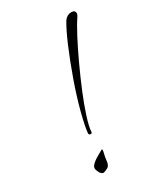

<svg xmlns="http://www.w3.org/2000/svg" viewBox="-119 -462 442 522"><g transform="rotate(-30 102.0 -201.0)"><path d="M77 -103Q77 -98 72 -98.5Q67 -99 67 -104Q69 -125 79.5 -165.5Q90 -206 106.5 -252.5Q123 -299 140 -339Q157 -379 170 -400Q179 -412 192 -412Q204 -412 204 -402Q204 -400 203 -397.5Q202 -395 200 -392Q189 -376 174 -347.5Q159 -319 142.5 -283.5Q126 -248 111.5 -213Q97 -178 87.5 -148.5Q78 -119 77 -103ZM51 10Q44 10 39.5 1.5Q35 -7 35 -12Q35 -17 39 -21.5Q43 -26 47 -29Q52 -33 60 -37.5Q68 -42 75 -46Q79 -49 79 -45Q79 -41 77 -33.5Q75 -26 74 -17Q73 0 64.5 4.5Q56 9 51 10Z"/></g></svg>

Font: Fuggles
Style: Regular
Weight: 400
Designer: Rob Leuschke
Foundry: Robert E. Leuschke
Version: Version 1.100; ttfautohint (v1.8.3)